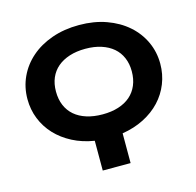

<svg xmlns="http://www.w3.org/2000/svg" viewBox="-97 -754 871 855"><g transform="rotate(-15 338.0 -326.5)"><path d="M644.5 -393.6Q644.5 -345.2 627.4 -302.2Q610.4 -259.3 578.9 -225.6Q547.4 -191.9 502.4 -168.9Q457.5 -146 402.3 -137.2V0H273.9V-137.2Q218.8 -146 174.1 -169.2Q129.4 -192.4 97.9 -226.1Q66.4 -259.8 49.3 -302.5Q32.2 -345.2 32.2 -393.6Q32.2 -448.2 54.2 -495.6Q76.2 -543 116.5 -578.1Q156.7 -613.3 213.4 -633.3Q270 -653.3 338.9 -653.3Q407.7 -653.3 464.1 -633.1Q520.5 -612.8 560.5 -577.6Q600.6 -542.5 622.6 -495.1Q644.5 -447.8 644.5 -393.6ZM513.2 -393.6Q513.2 -428.7 501.2 -456.5Q489.3 -484.4 466.8 -503.7Q444.3 -522.9 412.1 -533.4Q379.9 -543.9 338.9 -543.9Q297.9 -543.9 265.4 -533.4Q232.9 -522.9 210.2 -503.7Q187.5 -484.4 175.5 -456.5Q163.6 -428.7 163.6 -393.6Q163.6 -357.9 175.5 -329.6Q187.5 -301.3 210.2 -281.7Q232.9 -262.2 265.4 -252Q297.9 -241.7 338.9 -241.7Q379.9 -241.7 412.1 -252Q444.3 -262.2 466.8 -281.7Q489.3 -301.3 501.2 -329.6Q513.2 -357.9 513.2 -393.6Z"/></g></svg>

Font: Carlito
Style: Bold
Weight: 700
Designer: Lukasz Dziedzic
Foundry: tyPoland Lukasz Dziedzic
Version: Version 1.104